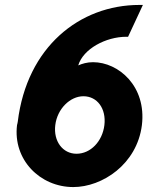

<svg xmlns="http://www.w3.org/2000/svg" viewBox="-20 -735 599 778"><path d="M52 -242C52 -238 50 -234 49 -228C32 -88 142 23 277 23C394 23 535 -69 555 -228C574 -386 460 -483 357 -483C333 -483 313 -477 297 -470C317 -537 409 -586 492 -586H499L559 -715H545C303 -715 89 -545 52 -242ZM204 -228C212 -294 264 -345 318 -345C374 -345 411 -295 403 -228C395 -162 347 -112 290 -112C234 -112 196 -163 204 -228Z"/></svg>

Font: Bluebird
Style: SfBdNrwObl
Weight: 700
Designer: Jasper
Foundry: Cannot Into Space Fonts
Version: Version 0.98